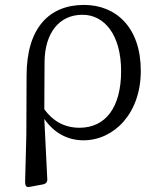

<svg xmlns="http://www.w3.org/2000/svg" viewBox="-20 -552 644 780"><path d="M88 -245 87 -3 82 186C82 197 84 203 88 206C92 209 97 208 107 206L155 197C168 194 173 187 172 174L160 -69C199 -12 255 18 319 18C442 18 552 -90 552 -264C552 -440 452 -532 321 -532C179 -532 88 -437 88 -245ZM160 -108 161 -300C162 -419 221 -492 315 -492C404 -492 472 -411 472 -263C472 -116 409 -33 303 -33C241 -33 194 -61 160 -108Z"/></svg>

Font: 寒蝉锦书宋
Style: Regular
Weight: 400
Designer: 寒蝉锦书宋{Warren} 思源宋体{Ryoko NISHIZUKA 西塚涼子 (kana & ideographs); Frank Grießhammer (Latin, Greek & Cyrillic); Wenlong ZHANG 
Foundry: Adobe & ChillType
Version: Version 2.000;Glyphs 3.1.1 (3135)